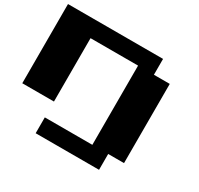

<svg xmlns="http://www.w3.org/2000/svg" viewBox="-179 -1094 1358 1312"><g transform="rotate(30 500.0 -437.5)"><path d="M250 0V-125H625V-750H250V-250H0V-875H750V-750H875V-125H750V0Z"/></g></svg>

Font: Press Start 2P
Style: Regular
Weight: 400
Designer: CodeMan38
Foundry: CodeMan38
Version: Version 3.000